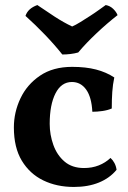

<svg xmlns="http://www.w3.org/2000/svg" viewBox="-20 -732 506 761"><path d="M442 -59Q415 -26 372 -8.5Q329 9 273 9Q205 9 151.5 -17Q98 -43 66.5 -95Q35 -147 35 -227Q35 -287 61 -342Q87 -397 138.5 -432Q190 -467 266 -467Q320 -467 360.5 -456.5Q401 -446 433 -425Q427 -397 425 -367.5Q423 -338 423 -302Q407 -295 386 -292Q365 -289 346 -289Q343 -347 321.5 -377Q300 -407 265 -407Q223 -407 200 -362Q177 -317 177 -241Q177 -198 191.5 -157.5Q206 -117 236 -91.5Q266 -66 313 -66Q345 -66 371.5 -76.5Q398 -87 418 -106Q427 -98 433.5 -86Q440 -74 442 -59ZM227 -516Q196 -555 158 -594.5Q120 -634 81 -669Q86 -684 97.5 -694.5Q109 -705 128 -712Q160 -690 196 -666.5Q232 -643 266 -627Q280 -633 298.5 -644.5Q317 -656 336.5 -668.5Q356 -681 372.5 -693Q389 -705 399 -712Q416 -709 428.5 -697Q441 -685 446 -672Q406 -641 363.5 -601Q321 -561 290 -524Q276 -520 259.5 -518Q243 -516 227 -516Z"/></svg>

Font: Vollkorn
Style: Bold
Weight: 700
Designer: Friedrich Althausen
Foundry: Friedrich Althausen
Version: Version 5.000